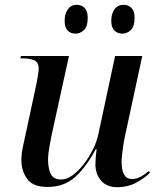

<svg xmlns="http://www.w3.org/2000/svg" viewBox="-20 -769 662 799"><path d="M469 10Q423 10 400 -18Q377 -46 377 -85Q377 -96 378.5 -114.5Q380 -133 382 -148H378Q341 -77 294.5 -34Q248 9 178 9Q117 9 93 -24.5Q69 -58 69 -102Q69 -127 75 -157Q81 -187 87 -212L132 -422Q135 -438 138 -456Q141 -474 141 -482Q141 -510 122.5 -518Q104 -526 76 -526H65L67 -536H267L199 -226Q193 -199 186.5 -163Q180 -127 180 -106Q180 -67 191.5 -44.5Q203 -22 235 -22Q258 -22 282.5 -40Q307 -58 329 -86.5Q351 -115 367 -147.5Q383 -180 389 -209L459 -536H572L500 -202Q497 -190 494 -170Q491 -150 488.5 -129.5Q486 -109 486 -96Q486 -24 529 -24Q546 -24 563 -32.5Q580 -41 599 -57L604 -50Q582 -28 547 -9Q512 10 469 10ZM490 -629Q469 -629 456 -642Q443 -655 443 -682Q443 -712 456.5 -730.5Q470 -749 494 -749Q514 -749 527 -736Q540 -723 540 -696Q540 -658 524 -643.5Q508 -629 490 -629ZM295 -629Q274 -629 261.5 -642Q249 -655 249 -682Q249 -712 262.5 -730.5Q276 -749 299 -749Q319 -749 332 -736Q345 -723 345 -696Q345 -658 329 -643.5Q313 -629 295 -629Z"/></svg>

Font: Noto Serif Display Medium
Style: Italic
Weight: 500
Italic angle: -12°
Designer: Monotype Design Team
Foundry: Monotype Imaging Inc.
Version: Version 2.009